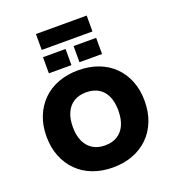

<svg xmlns="http://www.w3.org/2000/svg" viewBox="-182 -1199 1230 1351"><g transform="rotate(-20 433.0 -523.0)"><path d="M433 11Q351 11 283.5 -14.5Q216 -40 167.5 -88Q119 -136 92 -203Q65 -270 65 -354Q65 -436 92 -503Q119 -570 168 -618Q217 -666 284.5 -691Q352 -716 433 -716Q514 -716 581.5 -691Q649 -666 698 -618Q747 -570 773.5 -503Q800 -436 800 -354Q800 -271 773.5 -203.5Q747 -136 698 -88Q649 -40 581.5 -14.5Q514 11 433 11ZM433 -154Q487 -154 525 -177.5Q563 -201 583 -245.5Q603 -290 603 -353Q603 -417 583 -461Q563 -505 525 -528Q487 -551 433 -551Q379 -551 341 -528Q303 -505 282.5 -460.5Q262 -416 262 -353Q262 -290 282.5 -245.5Q303 -201 341 -177.5Q379 -154 433 -154ZM242 -938V-1057H622V-938ZM233 -766V-887H402V-766ZM462 -766V-887H631V-766Z"/></g></svg>

Font: Nunito Sans 6pt Black
Style: Regular
Weight: 900
Version: Version 3.101;gftools[0.9.27]